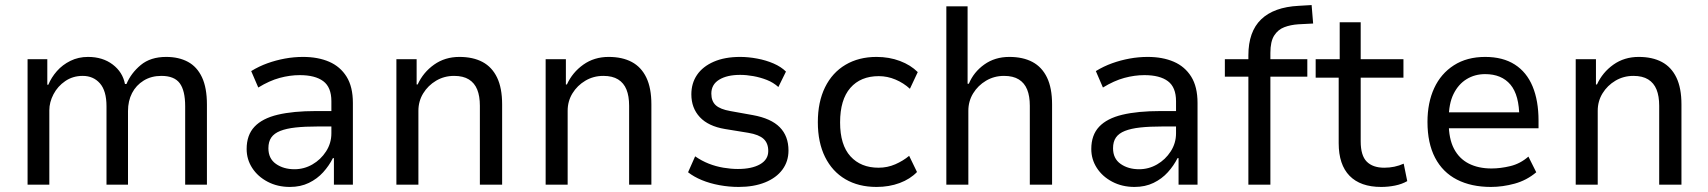

<svg xmlns="http://www.w3.org/2000/svg" viewBox="-20 -730 6752 759"><path d="M89 0V-496H167V-395H171Q183 -424 205 -449Q227 -474 258.5 -489.5Q290 -505 328 -505Q386 -505 425.5 -475Q465 -445 474 -398H480Q498 -441 536.5 -473Q575 -505 637 -505Q687 -505 723 -485.5Q759 -466 778.5 -424.5Q798 -383 798 -317V0H712V-310Q712 -372 690.5 -401Q669 -430 618 -430Q578 -430 548 -411.5Q518 -393 502 -362Q486 -331 486 -291V0H401V-310Q401 -371 375 -400.5Q349 -430 307 -430Q268 -430 238 -409.5Q208 -389 191.5 -357.5Q175 -326 175 -294V0Z M1126 9Q1077 9 1038 -11.5Q999 -32 977 -66Q955 -100 955 -141Q955 -196 986 -229Q1017 -262 1078 -276.5Q1139 -291 1229 -291H1303V-230H1236Q1185 -230 1148.5 -226Q1112 -222 1088 -212.5Q1064 -203 1052.5 -186.5Q1041 -170 1041 -144Q1041 -103 1071 -82Q1101 -61 1144 -61Q1182 -61 1215 -80Q1248 -99 1269 -131.5Q1290 -164 1290 -203V-330Q1290 -385 1258 -409Q1226 -433 1165 -433Q1126 -433 1085.5 -422Q1045 -411 1001 -384L973 -449Q1004 -468 1037.5 -480Q1071 -492 1106.5 -498.5Q1142 -505 1178 -505Q1237 -505 1281 -486Q1325 -467 1350 -427Q1375 -387 1375 -323V0H1300V-105H1296Q1281 -75 1257.5 -49Q1234 -23 1201 -7Q1168 9 1126 9Z M1547 0V-496H1627V-396H1631Q1653 -444 1696 -474.5Q1739 -505 1796 -505Q1850 -505 1887.5 -485Q1925 -465 1945 -423.5Q1965 -382 1965 -317V0H1877V-312Q1877 -350 1866.5 -376Q1856 -402 1833.5 -416Q1811 -430 1775 -430Q1736 -430 1704 -411Q1672 -392 1653 -361Q1634 -330 1634 -292V0Z M2137 0V-496H2217V-396H2221Q2243 -444 2286 -474.5Q2329 -505 2386 -505Q2440 -505 2477.5 -485Q2515 -465 2535 -423.5Q2555 -382 2555 -317V0H2467V-312Q2467 -350 2456.5 -376Q2446 -402 2423.5 -416Q2401 -430 2365 -430Q2326 -430 2294 -411Q2262 -392 2243 -361Q2224 -330 2224 -292V0Z M2900 9Q2862 9 2824 2Q2786 -5 2754.5 -18Q2723 -31 2700 -49L2728 -112Q2754 -94 2782 -83Q2810 -72 2840 -67Q2870 -62 2897 -62Q2952 -62 2984.5 -80.5Q3017 -99 3017 -133Q3017 -164 2998.5 -181Q2980 -198 2938 -205L2846 -220Q2780 -231 2746.5 -267Q2713 -303 2713 -357Q2713 -401 2735.5 -434Q2758 -467 2801.5 -486Q2845 -505 2906 -505Q2938 -505 2973 -498.5Q3008 -492 3038 -479Q3068 -466 3087 -447L3057 -386Q3037 -404 3011.5 -414Q2986 -424 2958.5 -429Q2931 -434 2906 -434Q2854 -434 2823 -415Q2792 -396 2792 -360Q2792 -330 2809.5 -314Q2827 -298 2867 -291L2956 -275Q3028 -262 3062.5 -227Q3097 -192 3097 -135Q3097 -92 3073 -59.5Q3049 -27 3004.5 -9Q2960 9 2900 9Z M3445 9Q3374 9 3322 -21.5Q3270 -52 3241.5 -109.5Q3213 -167 3213 -247Q3213 -327 3241.5 -385Q3270 -443 3322.5 -474Q3375 -505 3445 -505Q3495 -505 3537.5 -489Q3580 -473 3608 -445L3577 -379Q3552 -402 3520 -415.5Q3488 -429 3454 -429Q3382 -429 3341.5 -382.5Q3301 -336 3301 -246Q3301 -157 3342 -112Q3383 -67 3453 -67Q3488 -67 3519 -80.5Q3550 -94 3574 -114L3605 -50Q3578 -22 3536.5 -6.5Q3495 9 3445 9Z M3721 0V-705H3805V-399H3810Q3829 -445 3871 -475Q3913 -505 3970 -505Q4024 -505 4061.5 -485Q4099 -465 4119 -423.5Q4139 -382 4139 -317V0H4051V-312Q4051 -350 4040.5 -376Q4030 -402 4007.5 -416Q3985 -430 3949 -430Q3910 -430 3878 -411Q3846 -392 3827 -361Q3808 -330 3808 -292V0Z M4465 9Q4416 9 4377 -11.5Q4338 -32 4316 -66Q4294 -100 4294 -141Q4294 -196 4325 -229Q4356 -262 4417 -276.5Q4478 -291 4568 -291H4642V-230H4575Q4524 -230 4487.5 -226Q4451 -222 4427 -212.5Q4403 -203 4391.5 -186.5Q4380 -170 4380 -144Q4380 -103 4410 -82Q4440 -61 4483 -61Q4521 -61 4554 -80Q4587 -99 4608 -131.5Q4629 -164 4629 -203V-330Q4629 -385 4597 -409Q4565 -433 4504 -433Q4465 -433 4424.5 -422Q4384 -411 4340 -384L4312 -449Q4343 -468 4376.5 -480Q4410 -492 4445.5 -498.5Q4481 -505 4517 -505Q4576 -505 4620 -486Q4664 -467 4689 -427Q4714 -387 4714 -323V0H4639V-105H4635Q4620 -75 4596.5 -49Q4573 -23 4540 -7Q4507 9 4465 9Z M4915 0V-427H4822V-496H4937L4915 -474V-511Q4915 -605 4965.5 -653.5Q5016 -702 5114 -707L5165 -710L5171 -637L5113 -634Q5082 -632 5057 -622.5Q5032 -613 5017 -589.5Q5002 -566 5002 -521V-485L4984 -496H5148V-427H5002V0Z M5440 9Q5358 9 5315 -35Q5272 -79 5272 -164V-423H5181V-496H5276V-642H5359V-496H5528V-423H5359V-171Q5359 -115 5383 -91Q5407 -67 5452 -67Q5473 -67 5492 -71Q5511 -75 5529 -83L5543 -14Q5522 -2 5495 3.5Q5468 9 5440 9Z M5874 9Q5796 9 5739.5 -20Q5683 -49 5653 -106.5Q5623 -164 5623 -248Q5623 -324 5649.5 -381.5Q5676 -439 5727.5 -472Q5779 -505 5851 -505Q5921 -505 5968 -475Q6015 -445 6038.5 -388.5Q6062 -332 6062 -253V-223H5689V-286H6005L5986 -265Q5986 -354 5951 -395.5Q5916 -437 5851 -437Q5810 -437 5777.5 -417Q5745 -397 5726 -358.5Q5707 -320 5707 -260V-245Q5707 -182 5727.5 -142.5Q5748 -103 5786 -83.5Q5824 -64 5876 -64Q5912 -64 5951 -73.5Q5990 -83 6022 -111L6053 -49Q6015 -17 5967.5 -4Q5920 9 5874 9Z M6209 0V-496H6289V-396H6293Q6315 -444 6358 -474.5Q6401 -505 6458 -505Q6512 -505 6549.5 -485Q6587 -465 6607 -423.5Q6627 -382 6627 -317V0H6539V-312Q6539 -350 6528.5 -376Q6518 -402 6495.5 -416Q6473 -430 6437 -430Q6398 -430 6366 -411Q6334 -392 6315 -361Q6296 -330 6296 -292V0Z"/></svg>

Font: Nunito Sans 7pt SemiCondensed
Style: Regular
Weight: 400
Width: 4
Designer: Vernon Adams
Foundry: Vernon Adams
Version: Version 3.101;gftools[0.9.27]